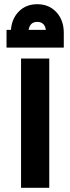

<svg xmlns="http://www.w3.org/2000/svg" viewBox="-20 -892 334 912"><path d="M80 -614H214V0H80ZM283 -736V-666H11V-750H32Q36 -804 70 -838Q104 -872 157 -872Q213 -872 248 -834Q283 -796 283 -736ZM116 -750H198Q192 -788 157 -788Q122 -788 116 -750Z"/></svg>

Font: Cairo
Style: Bold
Weight: 700
Designer: Mohamed Gaber
Foundry: Kief Type Foundry
Version: Version 2.100